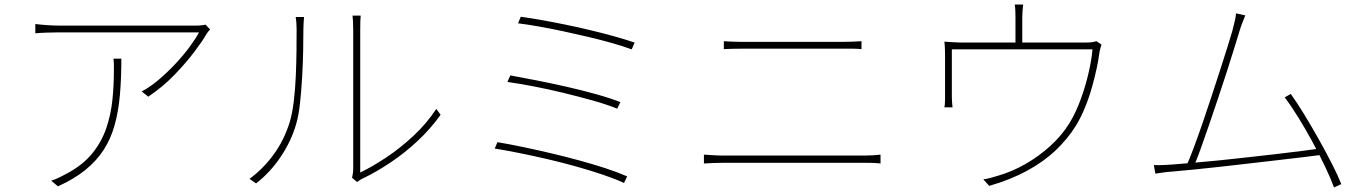

<svg xmlns="http://www.w3.org/2000/svg" viewBox="-20 -805 6030 848"><path d="M908 -675Q904 -671 900 -666Q896 -661 892 -655Q876 -626 839.5 -577.5Q803 -529 751.5 -475.5Q700 -422 635 -378L606 -401Q645 -422 683.5 -455Q722 -488 756.5 -525Q791 -562 817.5 -598Q844 -634 859 -662Q842 -662 802 -662Q762 -662 708 -662Q654 -662 593 -662Q532 -662 472.5 -662Q413 -662 363 -662Q313 -662 280.5 -662Q248 -662 241 -662Q216 -662 187.5 -661Q159 -660 136 -658V-699Q159 -696 187.5 -694Q216 -692 241 -692Q248 -692 281 -692Q314 -692 364 -692Q414 -692 473.5 -692Q533 -692 593 -692Q653 -692 706.5 -692Q760 -692 798 -692Q836 -692 851 -692Q856 -692 862.5 -692.5Q869 -693 876 -694Q883 -695 888 -696ZM516 -546Q516 -458 509.5 -385Q503 -312 486 -251.5Q469 -191 437.5 -142.5Q406 -94 356.5 -54Q307 -14 236 18L206 -7Q223 -12 244.5 -22.5Q266 -33 280 -41Q349 -79 389.5 -130Q430 -181 450 -240.5Q470 -300 476.5 -364Q483 -428 483 -491Q483 -504 483 -517.5Q483 -531 481 -546Z M1535 -20Q1537 -29 1538.5 -39Q1540 -49 1540 -59Q1540 -67 1540 -102Q1540 -137 1540 -189.5Q1540 -242 1540 -303Q1540 -364 1540 -425.5Q1540 -487 1540 -539.5Q1540 -592 1540 -628Q1540 -664 1540 -674Q1540 -697 1539 -711.5Q1538 -726 1537 -736H1573Q1572 -726 1571.5 -711.5Q1571 -697 1571 -674Q1571 -664 1571 -625.5Q1571 -587 1571 -530Q1571 -473 1571 -407Q1571 -341 1571 -277Q1571 -213 1571 -160Q1571 -107 1571 -75Q1571 -43 1571 -43Q1623 -68 1685 -109Q1747 -150 1806 -205Q1865 -260 1907 -324L1926 -298Q1881 -235 1824 -182Q1767 -129 1705 -87.5Q1643 -46 1583 -17Q1574 -13 1567.5 -8.5Q1561 -4 1557 -1ZM1082 -15Q1142 -59 1188.5 -122.5Q1235 -186 1260 -267Q1271 -304 1277.5 -357.5Q1284 -411 1286.5 -470Q1289 -529 1289.5 -583.5Q1290 -638 1290 -677Q1290 -691 1289 -704Q1288 -717 1286 -730H1323Q1322 -721 1321.5 -712Q1321 -703 1320.5 -694.5Q1320 -686 1320 -677Q1320 -638 1319 -582.5Q1318 -527 1314.5 -465.5Q1311 -404 1305 -349Q1299 -294 1288 -257Q1266 -181 1219.5 -112Q1173 -43 1111 5Z M2280 -731Q2318 -726 2369 -717Q2420 -708 2476 -696.5Q2532 -685 2588.5 -671.5Q2645 -658 2695 -644Q2745 -630 2783 -617L2770 -587Q2732 -601 2682.5 -615Q2633 -629 2578 -642Q2523 -655 2467 -667Q2411 -679 2360 -688Q2309 -697 2268 -702ZM2234 -472Q2283 -463 2347 -450.5Q2411 -438 2479.5 -422.5Q2548 -407 2611 -389.5Q2674 -372 2720 -354L2706 -325Q2662 -343 2600 -360.5Q2538 -378 2470 -394.5Q2402 -411 2337 -423.5Q2272 -436 2221 -443ZM2177 -177Q2226 -169 2286 -156.5Q2346 -144 2410 -129Q2474 -114 2536.5 -97Q2599 -80 2654 -62Q2709 -44 2750 -26L2736 3Q2697 -15 2642.5 -33.5Q2588 -52 2525.5 -69.5Q2463 -87 2398.5 -102Q2334 -117 2274 -129Q2214 -141 2165 -149Z M3177 -623Q3197 -622 3215 -621Q3233 -620 3256 -620Q3267 -620 3300 -620Q3333 -620 3379 -620Q3425 -620 3475.5 -620Q3526 -620 3572.5 -620Q3619 -620 3653 -620Q3687 -620 3699 -620Q3723 -620 3744.5 -621Q3766 -622 3785 -623V-588Q3766 -590 3744 -590Q3722 -590 3699 -590Q3688 -590 3654 -590Q3620 -590 3573.5 -590Q3527 -590 3476 -590Q3425 -590 3379 -590Q3333 -590 3300 -590Q3267 -590 3256 -590Q3233 -590 3215 -589.5Q3197 -589 3177 -588ZM3089 -122Q3111 -121 3129.5 -119.5Q3148 -118 3173 -118Q3184 -118 3220.5 -118Q3257 -118 3310 -118Q3363 -118 3424 -118Q3485 -118 3546 -118Q3607 -118 3659.5 -118Q3712 -118 3749 -118Q3786 -118 3797 -118Q3817 -118 3834 -119Q3851 -120 3869 -122V-83Q3851 -85 3833 -85.5Q3815 -86 3797 -86Q3786 -86 3749 -86Q3712 -86 3659.5 -86Q3607 -86 3546 -86Q3485 -86 3424 -86Q3363 -86 3310 -86Q3257 -86 3220.5 -86Q3184 -86 3173 -86Q3148 -86 3129.5 -85Q3111 -84 3089 -83Z M4499 -785Q4497 -771 4496 -754Q4495 -737 4495 -727Q4495 -717 4495 -694Q4495 -671 4495 -646Q4495 -621 4495 -604H4465Q4465 -622 4465 -647Q4465 -672 4465 -694.5Q4465 -717 4465 -727Q4465 -737 4464.5 -754Q4464 -771 4462 -785ZM4845 -608Q4843 -603 4840 -592Q4837 -581 4835 -567Q4832 -543 4824 -505Q4816 -467 4803.5 -422Q4791 -377 4773 -332.5Q4755 -288 4732 -250Q4697 -193 4643.5 -142Q4590 -91 4516.5 -51Q4443 -11 4349 16L4323 -13Q4339 -15 4355.5 -19.5Q4372 -24 4388 -29Q4448 -46 4508 -80Q4568 -114 4619.5 -161Q4671 -208 4704 -262Q4733 -310 4754.5 -370Q4776 -430 4789 -488Q4802 -546 4805 -587H4184Q4184 -569 4184 -538.5Q4184 -508 4184 -475Q4184 -442 4184 -414.5Q4184 -387 4184 -376Q4184 -366 4185 -352.5Q4186 -339 4187 -331H4151Q4153 -339 4153.5 -352.5Q4154 -366 4154 -375Q4154 -387 4154 -411Q4154 -435 4154 -463.5Q4154 -492 4154 -516.5Q4154 -541 4154 -553Q4154 -568 4153.5 -587Q4153 -606 4151 -621Q4169 -620 4190.5 -618.5Q4212 -617 4236 -617H4769Q4794 -617 4805.5 -619Q4817 -621 4823 -623Z M5480 -737Q5475 -723 5468.5 -708Q5462 -693 5453 -663Q5446 -640 5432 -594.5Q5418 -549 5399.5 -491.5Q5381 -434 5360 -371.5Q5339 -309 5319 -250.5Q5299 -192 5282.5 -146.5Q5266 -101 5255 -76L5221 -75Q5233 -101 5250.5 -147.5Q5268 -194 5288.5 -253Q5309 -312 5329.5 -375Q5350 -438 5369 -496Q5388 -554 5402 -599.5Q5416 -645 5423 -669Q5431 -701 5434.5 -716Q5438 -731 5439 -746ZM5681 -390Q5707 -354 5739.5 -301Q5772 -248 5804.5 -190Q5837 -132 5863.5 -80Q5890 -28 5904 8L5872 23Q5859 -13 5834 -66Q5809 -119 5777.5 -177Q5746 -235 5713.5 -287.5Q5681 -340 5654 -375ZM5153 -78Q5190 -81 5244.5 -85.5Q5299 -90 5363 -96.5Q5427 -103 5493 -110.5Q5559 -118 5620.5 -125Q5682 -132 5731.5 -138.5Q5781 -145 5810 -149L5825 -122Q5793 -118 5741 -111.5Q5689 -105 5626.5 -98Q5564 -91 5497 -83Q5430 -75 5365.5 -68Q5301 -61 5246.5 -55.5Q5192 -50 5155 -47Q5136 -46 5119.5 -43.5Q5103 -41 5083 -38L5076 -76Q5096 -75 5115 -76Q5134 -77 5153 -78Z"/></svg>

Font: Shanggu Sans SC VF
Style: Regular
Weight: 250
Designer: GuiWonder
Version: Version 1.021